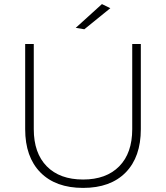

<svg xmlns="http://www.w3.org/2000/svg" viewBox="-20 -914 811 938"><path d="M478 -894 519 -874 392 -771 350 -778ZM386 -37Q499 -37 562.5 -101.5Q626 -166 626 -283V-699H668V-283Q668 -147 594 -71.5Q520 4 386 4Q252 4 177.5 -71.5Q103 -147 103 -283V-699H145V-283Q145 -166 208.5 -101.5Q272 -37 386 -37Z"/></svg>

Font: TypoPRO Montserrat
Style: Regular
Weight: 275
Designer: Julieta Ulanovsky
Foundry: Julieta Ulanovsky
Version: Version 6.001